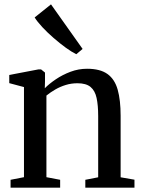

<svg xmlns="http://www.w3.org/2000/svg" viewBox="-20 -861 654 881"><path d="M90 -48V-461.5L22.5 -479.5V-517L156 -542.5H168.5L186.5 -528V-487L185.5 -456Q205.5 -476.5 236.2 -497.2Q267 -518 303.8 -531.8Q340.5 -545.5 379.5 -545.5Q439.5 -545.5 473 -521.5Q506.5 -497.5 520 -449.5Q533.5 -401.5 533.5 -330V-47.5L597 -36.5V0H371.5V-36L430.5 -47.5V-328.5Q430.5 -378 423.2 -411.5Q416 -445 395.5 -462Q375 -479 335.5 -479Q307.5 -479 282 -471.2Q256.5 -463.5 234 -450.5Q211.5 -437.5 193 -422.5V-48L256 -36V0H28.5V-36ZM329.5 -612.5Q309 -622.5 281.8 -642.2Q254.5 -662 226 -686.8Q197.5 -711.5 174.2 -736.5Q151 -761.5 139 -781L214 -841L359 -636.5L330.5 -612.5Z"/></svg>

Font: Merriweather 72pt
Style: Regular
Weight: 400
Version: Version 2.100